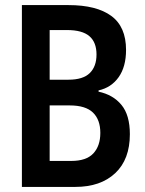

<svg xmlns="http://www.w3.org/2000/svg" viewBox="-20 -734 570 754"><path d="M66 0V-714H249Q359 -714 417 -671.5Q475 -629 475 -538Q475 -472 446 -431Q417 -390 367 -379V-374Q424 -362 457 -322Q490 -282 490 -207Q490 -108 432.5 -54Q375 0 276 0ZM175 -421H249Q306 -421 332.5 -447Q359 -473 359 -520Q359 -568 331 -592Q303 -616 243 -616H175ZM175 -102H260Q319 -102 346.5 -131.5Q374 -161 374 -212Q374 -264 345 -292Q316 -320 254 -320H175Z"/></svg>

Font: Noto Sans Mono Condensed SemiBold
Style: Regular
Weight: 600
Width: 3
Designer: Monotype Design Team
Foundry: Monotype Imaging Inc.
Version: Version 2.014